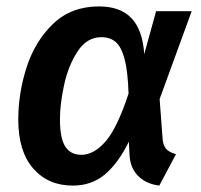

<svg xmlns="http://www.w3.org/2000/svg" viewBox="-20 -564 628 599"><path d="M430 -395 467 -529H578L478 -255L487 -135Q488 -112 497.5 -100.5Q507 -89 529 -83L477 15Q436 10 411 -15Q386 -40 384 -82L382 -122Q349 -55 307.5 -20Q266 15 207 15Q130 15 83.5 -38.5Q37 -92 37 -191Q37 -273 63 -354Q89 -435 145.5 -489.5Q202 -544 289 -544Q355 -544 390 -507.5Q425 -471 430 -395ZM167 -192Q167 -133 183.5 -107Q200 -81 234 -81Q273 -81 309.5 -123Q346 -165 381 -272Q379 -340 369 -378.5Q359 -417 341.5 -432.5Q324 -448 296 -448Q251 -448 222 -403.5Q193 -359 180 -299Q167 -239 167 -192Z"/></svg>

Font: FiraGO Medium
Style: Italic
Weight: 500
Italic angle: -8°
Designer: bBox Type GmbH
Foundry: bBox Type GmbH
Version: Version 1.001